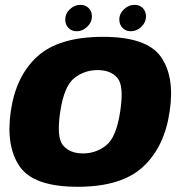

<svg xmlns="http://www.w3.org/2000/svg" viewBox="-20 -748 740 774"><path d="M293 5Q469.5 5 556.5 -75.5Q643.5 -156 664 -299.5Q685 -439.5 628.2 -519.5Q571.5 -599.5 395 -599.5Q218 -599.5 131 -520.8Q44 -442 23.5 -299.5Q3 -158.5 59.5 -76.8Q116 5 293 5ZM314.5 -129.5Q261.5 -129.5 234.2 -162Q207 -194.5 223 -298.5Q238.5 -401 279.5 -433.2Q320.5 -465.5 373.5 -465.5Q426.5 -465.5 453.5 -433.5Q480.5 -401.5 464.5 -298.5Q449 -194.5 408 -162Q367 -129.5 314.5 -129.5ZM289.5 -622Q312.5 -622 331.5 -640Q350.5 -658 350.5 -682.5Q350.5 -702 337.5 -715.2Q324.5 -728.5 304.5 -728.5Q280.5 -728.5 261.8 -710.8Q243 -693 243 -669Q243 -649 255.8 -635.5Q268.5 -622 289.5 -622ZM507.5 -622Q531 -622 549.8 -640Q568.5 -658 568.5 -682.5Q568.5 -702 555.8 -715.2Q543 -728.5 522.5 -728.5Q499 -728.5 480 -710.8Q461 -693 461 -669Q461 -649 474 -635.5Q487 -622 507.5 -622Z"/></svg>

Font: Anybody UltraCondensed Thin ExtraBold
Style: Italic
Weight: 800
Italic angle: -10°
Version: Version 1.111